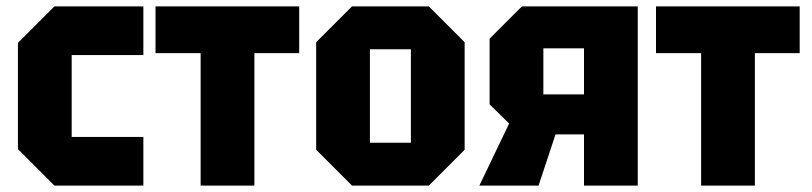

<svg xmlns="http://www.w3.org/2000/svg" viewBox="-20 -580 2536 600"><path d="M36 -114V-446L150 -560H428V-408H204V-152H428V0H150Z M775 0V-414H915V-560H466V-414H607V0Z M968 -112V-448L1080 -560H1320L1432 -448V-112L1320 0H1080ZM1136 -134H1264V-426H1136Z M1678 -285H1805V-429H1678ZM1510 -254V-459L1611 -560H1973V0H1805V-160H1716L1663 0H1478L1571 -194Z M2339 0V-414H2479V-560H2030V-414H2171V0Z"/></svg>

Font: Tektur SemiCondensed
Style: Bold
Weight: 700
Width: 4
Designer: Adam Jagosz
Foundry: Adam Jagosz
Version: Version 1.005;gftools[0.9.30]